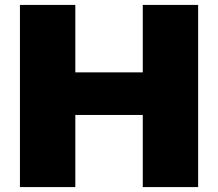

<svg xmlns="http://www.w3.org/2000/svg" viewBox="-20 -760 886 780"><path d="M61 -740H286V-466H560V-740H785V0H560V-293H286V0H61Z"/></svg>

Font: Plata Sans Black
Style: Regular
Weight: 900
Designer: Pablo Impallari, Andres Torresi, & Cristiano Sobral
Foundry: Pablo Impallari, Andres Torresi, & Cristiano Sobral
Version: Version 1.00;December 28, 2019;FontCreator 12.0.0.2547 64-bi